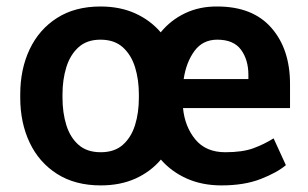

<svg xmlns="http://www.w3.org/2000/svg" viewBox="-20 -558 944 588"><path d="M42 -258.8V-269Q42 -346.2 70.8 -407Q99.6 -467.8 154.5 -502.9Q209.5 -538.1 287.6 -538.1Q347.7 -538.1 394 -517.1Q440.4 -496.1 472.2 -459Q502.9 -496.6 547.1 -517.6Q591.3 -538.6 645.5 -538.1Q753.9 -538.1 811 -472.9Q868.2 -407.7 868.2 -300.8V-227.1H540.5Q545.9 -170.4 578.1 -131.1Q610.4 -91.8 669.9 -91.8Q722.7 -91.8 755.9 -104Q789.1 -116.2 817.9 -134.3L855.5 -52.2Q827.6 -28.8 777.6 -9.5Q727.5 9.8 658.2 9.8Q599.1 9.8 552 -11.2Q504.9 -32.2 472.7 -69.3Q441.4 -32.2 395 -11.2Q348.6 9.8 288.6 9.8Q210 9.8 154.8 -25.4Q99.6 -60.5 70.8 -121.3Q42 -182.1 42 -258.8ZM645.5 -436.5Q601.1 -436.5 575.7 -402.1Q550.3 -367.7 542.5 -315.9H740.7V-328.6Q740.7 -375 718 -405.8Q695.3 -436.5 645.5 -436.5ZM171.4 -269V-258.8Q171.4 -212.9 183.1 -175Q194.8 -137.2 220.5 -114.5Q246.1 -91.8 288.6 -91.8Q330.6 -91.8 356.2 -114.5Q381.8 -137.2 393.6 -175Q405.3 -212.9 405.3 -258.8V-269Q405.3 -314 393.6 -352.1Q381.8 -390.1 356 -413.3Q330.1 -436.5 287.6 -436.5Q246.1 -436.5 220.5 -413.3Q194.8 -390.1 183.1 -352.1Q171.4 -314 171.4 -269Z"/></svg>

Font: Vazirmatn UI SemiBold
Style: Regular
Weight: 600
Designer: Saber Rastikerdar
Foundry: Saber Rastikerdar
Version: Version 33.003